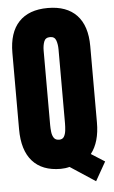

<svg xmlns="http://www.w3.org/2000/svg" viewBox="-62 -908 619 1041"><g transform="rotate(-5 247.0 -388.0)"><path d="M418 91.3 281.2 1.5Q257.8 7.8 232.9 7.8Q132.3 7.8 79.3 -51.8Q26.4 -111.3 26.4 -225.6V-641.1Q26.4 -752 80.8 -809.6Q135.3 -867.2 238.3 -867.2Q341.3 -867.2 395.8 -809.6Q450.2 -752 450.2 -641.1V-225.6Q450.2 -119.1 402.3 -58.1L476.1 -11.2ZM238.3 -150.4Q256.8 -150.4 264.9 -164.1Q272.9 -177.7 275.1 -197.8Q277.3 -217.8 277.3 -236.3V-638.2Q277.3 -665.5 269.8 -687.3Q262.2 -709 237.3 -709Q211.9 -709 204.1 -687.7Q196.3 -666.5 196.3 -638.7V-232.9Q196.3 -215.8 198.5 -196.5Q200.7 -177.2 209.5 -163.8Q218.3 -150.4 238.3 -150.4Z"/></g></svg>

Font: webenart
Style: Regular
Weight: 400
Designer: Vernon Adams
Foundry: Vernon Adams
Version: Version 2.116; ttfautohint (v1.8.3)